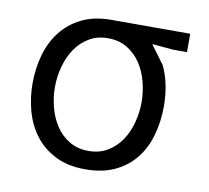

<svg xmlns="http://www.w3.org/2000/svg" viewBox="-68 -635 785 720"><g transform="rotate(10 325.0 -275.5)"><path d="M50 -275.5Q50 -331.5 64.5 -383.2Q79 -435 109.5 -474.2Q140 -513.5 187.2 -537Q234.5 -560.5 300 -560.5H600V-490.5H550L466.5 -497.5L519 -426.5Q535 -392.5 542.5 -354.5Q550 -316.5 550 -275.5Q550 -217.5 535.5 -165.5Q521 -113.5 490.5 -75Q460 -36.5 412.8 -14Q365.5 8.5 300 8.5Q234.5 8.5 187.2 -15Q140 -38.5 109.5 -77.8Q79 -117 64.5 -168.5Q50 -220 50 -275.5ZM135 -275.5Q135 -237.5 145 -199Q155 -160.5 175.2 -130Q195.5 -99.5 226.8 -80.5Q258 -61.5 300 -61.5Q342 -61.5 373.2 -80.5Q404.5 -99.5 424.8 -130Q445 -160.5 455 -199Q465 -237.5 465 -275.5Q465 -314.5 455 -353Q445 -391.5 424.8 -422Q404.5 -452.5 373.2 -471.5Q342 -490.5 300 -490.5Q258 -490.5 226.8 -471.2Q195.5 -452 175.2 -421.2Q155 -390.5 145 -352Q135 -313.5 135 -275.5Z"/></g></svg>

Font: B612
Style: Regular
Weight: 400
Designer: Nicolas Chauveau, Thomas Paillot, Jonathan Favre-Lamarine, Jean-Luc Vinot
Foundry: AIRBUS
Version: Version 1.008